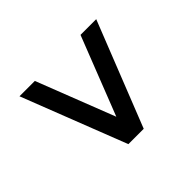

<svg xmlns="http://www.w3.org/2000/svg" viewBox="-97 -728 743 743"><g transform="rotate(45 275.0 -356.5)"><path d="M66 -230V-146L495 -313V-397L65 -567V-481L387 -355Z"/></g></svg>

Font: 18Franklin
Style: Regular
Weight: 400
Designer: Pablo Impallari, Rodrigo Fuenzalida (Modified by Dan O. Williams)
Version: Version 0.025;PS 000.025;hotconv 1.0.88;makeotf.lib2.5.64775